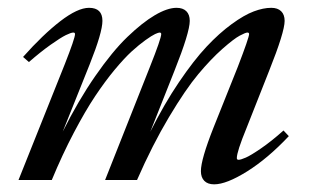

<svg xmlns="http://www.w3.org/2000/svg" viewBox="-20 -465 798 496"><path d="M27.8 0 147 -298.3Q173.8 -366.2 173.8 -377Q173.8 -380.9 169.4 -380.9Q163.6 -380.9 150.1 -374.3Q136.7 -367.7 110.8 -349.4Q85 -331.1 54.7 -304.7L39.6 -317.9Q90.8 -375.5 135.7 -410.2Q180.7 -444.8 210 -444.8Q244.6 -444.8 244.6 -411.1Q244.6 -381.3 211.9 -299.3L142.1 -125Q182.1 -205.1 226.3 -268.8Q270.5 -332.5 309.1 -369.6Q347.7 -406.7 380.1 -425.8Q412.6 -444.8 436 -444.8Q452.6 -444.8 461.4 -436Q470.2 -427.2 470.2 -411.1Q470.2 -381.3 430.7 -282.2L368.2 -124.5Q403.8 -195.8 442.1 -252.4Q480.5 -309.1 513.4 -344.2Q546.4 -379.4 578.6 -402.8Q610.8 -426.3 635.5 -435.5Q660.2 -444.8 680.7 -444.8Q697.3 -444.8 706.3 -436Q715.3 -427.2 715.3 -411.1Q715.3 -382.3 675.3 -282.2L616.7 -133.8Q591.8 -73.2 591.8 -56.6Q591.8 -52.2 596.2 -52.2Q602.1 -52.2 615 -57.9Q627.9 -63.5 654.5 -81.8Q681.2 -100.1 712.4 -127.9L726.1 -113.3Q671.9 -55.7 618.4 -22.2Q564.9 11.2 533.2 11.2Q516.6 11.2 507.8 2.2Q499 -6.8 499 -22.9Q499 -53.2 531.7 -135.7L594.2 -292Q623.5 -368.2 623.5 -377Q623.5 -380.9 619.1 -380.9Q614.3 -380.9 599.1 -372.8Q584 -364.7 554.4 -338.6Q524.9 -312.5 492.2 -273.4Q459.5 -234.4 416.5 -162.4Q373.5 -90.3 334 0H251.5L367.2 -292Q396.5 -365.7 396.5 -377Q396.5 -380.9 392.1 -380.9Q389.2 -380.9 380.6 -377Q372.1 -373 355.7 -361.3Q339.4 -349.6 320.3 -332.3Q301.3 -314.9 276.1 -284.7Q251 -254.4 225.6 -216.3Q200.2 -178.2 170.7 -122.1Q141.1 -65.9 113.8 0Z"/></svg>

Font: Elstob Medium
Style: Italic
Weight: 500
Italic angle: -20°
Designer: Peter S. Baker
Version: Version 1.015